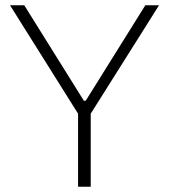

<svg xmlns="http://www.w3.org/2000/svg" viewBox="-20 -708 641 728"><path d="M276 0V-277L18 -688H72L298 -326H305L531 -688H583L324 -277V0Z"/></svg>

Font: Saira ExtraLight
Style: Regular
Weight: 200
Designer: Hector Gatti with collaboration of the Omnibus-Type team
Foundry: Omnibus-Type
Version: Version 1.100; ttfautohint (v1.8.3)